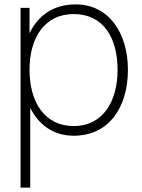

<svg xmlns="http://www.w3.org/2000/svg" viewBox="-20 -598 640 868"><path d="M321.9 -578.1C221.9 -578.1 152.1 -528.1 113.5 -447.9V-562.5H72.9V250H116.7V-110.4C155.2 -33.3 221.9 15.6 313.5 15.6C472.9 15.6 558.3 -113.5 558.3 -282.3C558.3 -447.9 472.9 -578.1 321.9 -578.1ZM313.5 -28.1C181.2 -28.1 113.5 -137.5 113.5 -282.3C113.5 -429.2 182.3 -534.4 313.5 -534.4C447.9 -534.4 511.5 -426 511.5 -282.3C511.5 -137.5 443.8 -28.1 313.5 -28.1Z"/></svg>

Font: Manrope3 Thin
Style: Regular
Weight: 100
Width: 4
Designer: Mikhail Sharanda
Foundry: Mikhail Sharanda
Version: Version 3.000;PS 003.000;hotconv 1.0.88;makeotf.lib2.5.64775